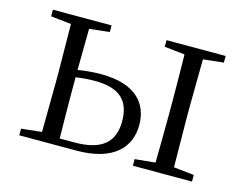

<svg xmlns="http://www.w3.org/2000/svg" viewBox="-77 -634 975 756"><g transform="rotate(15 410.5 -256.0)"><path d="M53 0H286C438 0 499 -71 499 -161C499 -248 444 -316 303 -316C271 -316 239 -313 208 -308L210 -476L292 -485V-512H53V-485L136 -476L138 -285V-227L136 -36L53 -27ZM208 -278C233 -282 259 -284 286 -284C385 -284 430 -243 430 -158C430 -69 377 -29 270 -29H210C209 -84 208 -170 208 -227ZM516 -485 599 -476C600 -420 601 -339 601 -285V-227C601 -173 600 -91 599 -35L516 -27V0H757V-27L674 -36L672 -227V-285L674 -476L757 -485V-512H516Z"/></g></svg>

Font: Noto Serif TC Light
Style: Regular
Weight: 300
Designer: Ryoko NISHIZUKA 西塚涼子 (kana & ideographs); Frank Grießhammer (Latin, Greek & Cyrillic); Wenlong ZHANG 张文龙 (bopomofo); San
Foundry: Adobe
Version: Version 2.001;hotconv 1.1.0;makeotfexe 2.6.0